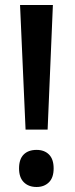

<svg xmlns="http://www.w3.org/2000/svg" viewBox="-20 -734 301 766"><path d="M82 -217 60 -714H191L170 -217ZM126 -136Q157 -136 175.5 -117.5Q194 -99 194 -62Q194 -25 175 -6.5Q156 12 126 12Q94 12 75 -7Q56 -26 56 -62Q56 -99 74.5 -117.5Q93 -136 126 -136Z"/></svg>

Font: Noto Sans Display Medium Narrow
Style: Regular
Weight: 500
Width: 4
Designer: Monotype Design team
Foundry: Monotype Imaging Inc.
Version: Version 1.000